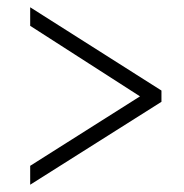

<svg xmlns="http://www.w3.org/2000/svg" viewBox="-20 -622 505 528"><path d="M63 -114V-166L365 -357L63 -551V-602L424 -373V-342Z"/></svg>

Font: Noto Serif Condensed Light
Style: Italic
Weight: 300
Width: 3
Italic angle: -12°
Designer: Monotype Design Team
Foundry: Monotype Imaging Inc.
Version: Version 2.014; ttfautohint (v1.8.4.7-5d5b)